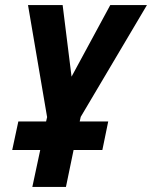

<svg xmlns="http://www.w3.org/2000/svg" viewBox="-20 -734 597 754"><path d="M107 0 138 -145H28L52 -257H161L165 -274L90 -714H226L261 -433L413 -714H557L297 -275L293 -257H405L382 -145H269L239 0Z"/></svg>

Font: Noto Sans Condensed
Style: Bold Italic
Weight: 700
Width: 3
Italic angle: -12°
Designer: Monotype Design Team
Foundry: Monotype Imaging Inc.
Version: Version 2.013; ttfautohint (v1.8.4.7-5d5b)